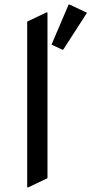

<svg xmlns="http://www.w3.org/2000/svg" viewBox="-20 -801 396 831"><path d="M97.7 9.8V-707.5L180.7 -747.1H185.5V-29.8L102.5 9.8ZM276.9 -781.2H281.7L356.4 -745.6L253.9 -586.4H249L203.1 -607.9Z"/></svg>

Font: Nova Square
Style: Book
Weight: 400
Designer: Wojciech Kalinowski "wmk69" (wmk69@o2.pl)
Foundry: Wojciech Kalinowski "wmk69" (wmk69@o2.pl)
Version: Version 3.1.0; 2021-05-23